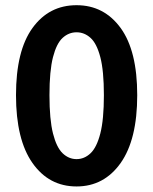

<svg xmlns="http://www.w3.org/2000/svg" viewBox="-20 -687 575 720"><path d="M267.1 12.2Q163.6 12.2 101.8 -75.7Q40 -163.6 40 -330.1Q40 -496.6 101.8 -582Q163.6 -667.5 267.1 -667.5Q370.1 -667.5 432.4 -582Q494.6 -496.6 494.6 -330.1Q494.6 -163.6 432.4 -75.7Q370.1 12.2 267.1 12.2ZM267.1 -90.3Q296.4 -90.3 319.6 -112.3Q342.8 -134.3 356.2 -186.5Q369.6 -238.8 369.6 -330.1Q369.6 -421.4 356.2 -472.7Q342.8 -523.9 319.6 -544.9Q296.4 -565.9 267.1 -565.9Q237.8 -565.9 214.8 -544.9Q191.9 -523.9 178.7 -472.7Q165.5 -421.4 165.5 -330.1Q165.5 -238.8 178.7 -186.5Q191.9 -134.3 214.8 -112.3Q237.8 -90.3 267.1 -90.3Z"/></svg>

Font: Akatab ExtraBold
Style: Regular
Weight: 800
Designer: SIL International
Foundry: SIL International
Version: Version 3.000